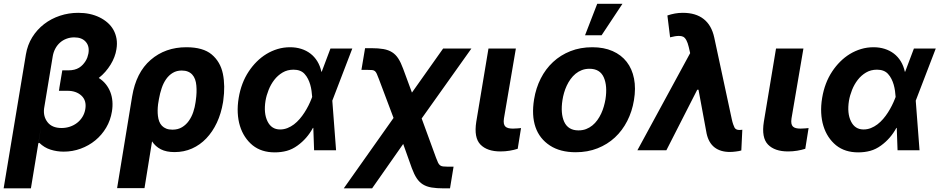

<svg xmlns="http://www.w3.org/2000/svg" viewBox="-38 -806 5040 1030"><path d="M100.9 -513.8Q109.4 -565 135.1 -606.4Q160.9 -647.7 198.7 -676.8Q236.5 -706 283.6 -721.6Q330.6 -737.2 381.7 -737.2Q445.7 -737.2 495 -713.4Q519.9 -701.3 539.2 -684.3Q558.6 -667.3 570.7 -645.6Q582.7 -623.9 587.2 -597.8Q591.6 -571.7 586.6 -541.9Q583.5 -521.3 575.5 -500.2Q567.5 -479 555.2 -459.2Q543 -439.3 527 -421Q511 -402.7 491.8 -387.8Q514.2 -373.6 529.7 -354.2Q545.1 -334.9 554 -311.8Q562.9 -288.7 565 -262.4Q567.1 -236.2 562.5 -208.1Q555 -160.9 531.6 -121.3Q508.2 -81.7 473.4 -53.1Q438.6 -24.5 394.9 -8.5Q351.2 7.5 303.6 7.5Q267 7.5 233.3 -3.2Q199.6 -13.8 172.9 -39.8L168 -37.6L184.3 -137.8L127.8 204.5H-18.5ZM217.3 -150.2Q241.5 -119.3 292.6 -119.3Q315.7 -119.3 337 -126.4Q358.3 -133.5 375.4 -146.7Q392.4 -159.8 404.1 -178.6Q415.8 -197.4 419.7 -220.9Q427.2 -266.7 398.8 -293Q370.7 -318.9 324.6 -318.9H278.1L280.5 -333.1H280.2L296.2 -428.6H328.1Q363.6 -428.6 386.4 -442.8Q397.7 -449.9 406.1 -459Q414.4 -468 420.6 -477.8Q426.8 -487.6 430.6 -498Q434.3 -508.5 436.1 -518.1Q443.2 -557.2 422.6 -581Q402 -605.5 360.4 -605.5Q337.7 -605.5 318.2 -598Q298.7 -590.6 283.7 -577.2Q268.8 -563.9 258.9 -545.5Q248.9 -527 245 -504.6L198.5 -224.1Q193.2 -180.8 217.3 -150.2Z M670.8 -288.4Q692.1 -417.3 770.2 -484.7Q848.7 -552.6 961.6 -552.6Q1051.5 -552.6 1097.7 -513.8Q1144.2 -474.8 1157.7 -410.2Q1170.8 -345.2 1159.8 -267L1158.4 -257.1Q1148.4 -197.1 1125.4 -147.9Q1102.3 -98.7 1068.7 -63.6Q1035.2 -28.4 992 -9.2Q948.9 9.9 898.4 9.9Q854.4 9.9 825.1 -5Q795.8 -19.9 777.7 -47.6L737.2 203.1H590.2ZM809.3 -183.6Q811.1 -168 816.2 -154.5Q821.4 -141 830.8 -131.2Q840.2 -121.4 854 -115.9Q867.9 -110.4 887.1 -110.4Q916.9 -110.4 938.6 -123.6Q960.2 -136.7 975.1 -157.8Q990.1 -179 998.8 -205.1Q1007.5 -231.2 1011 -257.1L1012.4 -267Q1015.6 -289.4 1016.3 -309.3Q1017 -329.2 1015.3 -347.3Q1013.8 -365.4 1008.5 -380.1Q1003.2 -394.9 993.6 -405.5Q984 -416.2 970 -421.9Q956 -427.6 936.8 -427.6Q909.8 -427.6 889.2 -415.3Q868.6 -403.1 853.7 -382.1Q838.8 -361.2 829.4 -333.3Q820 -305.4 814.6 -274.5L810 -246.8Q805.8 -212 809.3 -183.6Z M1242.5 -280.9Q1256 -361.9 1296.5 -422.9Q1315.3 -451.3 1339.1 -475.1Q1362.9 -498.9 1391.2 -516.2Q1419.4 -533.4 1451.3 -543Q1483.3 -552.6 1518.1 -552.6Q1550.1 -552.6 1577.8 -543.9Q1605.5 -535.2 1627.3 -518.5Q1649.1 -501.8 1664.2 -477.3Q1679.3 -452.8 1686.1 -421.2H1687.9L1734.7 -545.5H1851.9L1744.7 -266L1764.9 0H1647L1642.8 -120L1640.6 -119.7Q1609.4 -62.1 1558.2 -25.2Q1530.5 -5 1500.5 3.2Q1470.5 11.4 1436.1 11.4Q1400.6 11.4 1371.1 2.1Q1341.6 -7.1 1317.1 -26.6Q1293.7 -45.8 1276.5 -71.9Q1259.2 -98 1249.3 -130.3Q1239.3 -162.6 1237.4 -200.5Q1235.4 -238.3 1242.5 -280.9ZM1397 -155.2Q1418.3 -111.5 1464.5 -111.5Q1485.4 -111.5 1504.1 -119Q1522.7 -126.4 1539.1 -138.8Q1555.4 -151.3 1569.6 -167.8Q1583.8 -184.3 1595.5 -202.6Q1607.2 -220.9 1616.7 -239.7Q1626.1 -258.5 1632.8 -275.9L1636.7 -285.9Q1635.7 -301.8 1633.3 -318.5Q1631 -335.2 1626.4 -351.4Q1621.8 -367.5 1614.3 -382.5Q1606.9 -397.4 1595.9 -409.4Q1575.3 -432.2 1536.6 -432.2Q1503.6 -432.2 1477.8 -416.9Q1452.1 -401.6 1433.4 -377.5Q1414.8 -353.3 1403.1 -323.9Q1391.3 -294.4 1386.4 -265.6Q1375.7 -198.5 1397 -155.2Z M1806.1 204.5 2073.2 -173.3 1994.7 -381.7Q1987.9 -399.9 1983.3 -410Q1978.7 -420.1 1973 -424.7Q1967.3 -429.3 1958.5 -430.2Q1949.6 -431.1 1933.6 -431.1H1900.9L1920.5 -547.6H1953.1Q1992.2 -547.6 2019.2 -542.8Q2046.2 -538 2065.5 -525.7Q2084.9 -513.5 2098.7 -492Q2112.6 -470.5 2124.6 -437.5L2171.9 -309.3L2339.1 -545.5H2490.8L2224.1 -170.5L2301.5 41.2Q2307.5 57.5 2312.1 66.9Q2316.8 76.3 2323 81Q2329.2 85.6 2338.4 86.8Q2347.7 88.1 2362.6 88.1H2395.2L2376.1 204.5H2343.4Q2304.3 204.5 2277.2 199.9Q2250 195.3 2230.6 183.2Q2211.3 171.2 2197.4 150.2Q2183.6 129.3 2171.5 96.6L2125 -33.7L1958.1 204.5Z M2517 -152.7 2582.4 -545.5H2729.4L2665.5 -170.8Q2663 -154.5 2665 -143.8Q2666.9 -133.2 2673.1 -127.1Q2679.3 -121.1 2689.6 -118.6Q2699.9 -116.1 2713.8 -116.1Q2727.6 -116.1 2737.9 -117.2Q2748.2 -118.3 2757.1 -119L2739.3 -7.8Q2719.1 -1.4 2695.7 2.5Q2672.2 6.4 2646.7 6.4Q2575.3 6.4 2539.4 -30.5Q2503.6 -67.5 2517 -152.7Z M2827.1 -273.1Q2837 -333.8 2862.9 -384.9Q2888.8 -436.1 2929 -473.4Q2969.1 -510.7 3022.2 -531.6Q3075.3 -552.6 3139.6 -552.6Q3201.7 -552.6 3248.4 -532Q3295.1 -511.4 3324 -474.1Q3353 -436.8 3363.3 -384.4Q3373.6 -332 3362.9 -268.5Q3353 -208.1 3326.9 -157Q3300.8 -105.8 3260.7 -68.5Q3220.5 -31.2 3167.4 -10.3Q3114.3 10.7 3050.4 10.7Q2967.3 10.7 2912.3 -25.2Q2856.2 -61.8 2834.7 -124.1Q2813.2 -186.4 2827.1 -273.1ZM2988.6 -152.7Q3009.9 -106.5 3065.3 -106.5Q3087.7 -106.5 3106.2 -113.6Q3124.6 -120.7 3139.7 -133Q3154.8 -145.2 3166.5 -161.6Q3178.3 -177.9 3187 -196.6Q3195.7 -215.2 3201.3 -235.1Q3207 -255 3210.2 -273.8Q3221.2 -345.5 3201 -391Q3180.4 -437.1 3124.3 -437.1Q3102.3 -437.1 3083.6 -430Q3065 -422.9 3049.9 -410.5Q3034.8 -398.1 3022.9 -381.6Q3011 -365.1 3002.3 -346.4Q2993.6 -327.8 2987.9 -307.9Q2982.2 -288 2979.4 -269.2Q2968.4 -197.8 2988.6 -152.7ZM3100.5 -616.8 3165.8 -785.5H3301.1L3189.3 -616.8Z M3664.4 -521 3657 -553.3Q3646.3 -599.1 3626.8 -609Q3618.3 -613.3 3604 -613.3Q3585.6 -613.3 3556.8 -605.8L3542.3 -723Q3562.5 -729.8 3582.6 -733.5Q3602.6 -737.2 3625.4 -737.2Q3694.6 -737.2 3737 -703.8Q3779.5 -670.5 3793.7 -604.4L3887.8 -166.2Q3891.3 -150.2 3895.1 -139.4Q3898.8 -128.6 3902.3 -121.8Q3909.1 -108.7 3929 -108.7Q3932.5 -108.7 3936.8 -109.2Q3941.1 -109.7 3944.2 -110.1L3938.9 1.1Q3933.6 2.8 3926.3 4.3Q3919 5.7 3910.7 6.7Q3902.3 7.8 3893.8 8.5Q3885.3 9.2 3877.5 9.2Q3827.1 9.2 3795.5 -15.1Q3763.8 -39.4 3752.8 -89.1L3709.2 -324.6H3702.4L3536.9 0H3381.4Z M4059.7 -152.7 4125 -545.5H4272L4208.1 -170.8Q4205.6 -154.5 4207.6 -143.8Q4209.5 -133.2 4215.7 -127.1Q4221.9 -121.1 4232.2 -118.6Q4242.5 -116.1 4256.4 -116.1Q4270.2 -116.1 4280.5 -117.2Q4290.8 -118.3 4299.7 -119L4282 -7.8Q4261.7 -1.4 4238.3 2.5Q4214.8 6.4 4189.3 6.4Q4117.9 6.4 4082 -30.5Q4046.2 -67.5 4059.7 -152.7Z M4372.5 -280.9Q4386 -361.9 4426.5 -422.9Q4445.3 -451.3 4469.1 -475.1Q4492.9 -498.9 4521.1 -516.2Q4549.4 -533.4 4581.3 -543Q4613.3 -552.6 4648.1 -552.6Q4680 -552.6 4707.7 -543.9Q4735.4 -535.2 4757.3 -518.5Q4779.1 -501.8 4794.2 -477.3Q4809.3 -452.8 4816.1 -421.2H4817.8L4864.7 -545.5H4981.9L4874.6 -266L4894.9 0H4777L4772.7 -120L4770.6 -119.7Q4739.3 -62.1 4688.2 -25.2Q4660.5 -5 4630.5 3.2Q4600.5 11.4 4566.1 11.4Q4530.5 11.4 4501.1 2.1Q4471.6 -7.1 4447.1 -26.6Q4423.7 -45.8 4406.4 -71.9Q4389.2 -98 4379.3 -130.3Q4369.3 -162.6 4367.4 -200.5Q4365.4 -238.3 4372.5 -280.9ZM4527 -155.2Q4548.3 -111.5 4594.5 -111.5Q4615.4 -111.5 4634.1 -119Q4652.7 -126.4 4669 -138.8Q4685.4 -151.3 4699.6 -167.8Q4713.8 -184.3 4725.5 -202.6Q4737.2 -220.9 4746.6 -239.7Q4756 -258.5 4762.8 -275.9L4766.7 -285.9Q4765.6 -301.8 4763.3 -318.5Q4761 -335.2 4756.4 -351.4Q4751.8 -367.5 4744.3 -382.5Q4736.9 -397.4 4725.9 -409.4Q4705.3 -432.2 4666.5 -432.2Q4633.5 -432.2 4607.8 -416.9Q4582 -401.6 4563.4 -377.5Q4544.7 -353.3 4533 -323.9Q4521.3 -294.4 4516.3 -265.6Q4505.7 -198.5 4527 -155.2Z"/></svg>

Font: Inter P
Style: Bold Italic
Weight: 700
Italic angle: 9.39999°
Designer: Rasmus Andersson
Foundry: rsms
Version: Version 3.018;git-588b23468